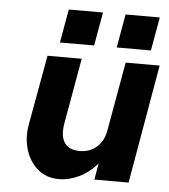

<svg xmlns="http://www.w3.org/2000/svg" viewBox="-52 -748 708 805"><g transform="rotate(5 302.5 -345.0)"><path d="M444 -701H588L563 -560H419ZM205 -701H349L324 -560H180ZM228 -223Q219 -170 238 -142Q257 -114 302 -114Q342 -114 370.5 -137Q399 -160 409 -202L462 -500H605L518 0H374L386 -69Q353 -30 310.5 -9.5Q268 11 225 11Q172 11 136 -20Q100 -51 85 -100.5Q70 -150 80 -206L133 -500H277Z"/></g></svg>

Font: Overused Grotesk
Style: Bold Italic
Weight: 700
Italic angle: -10°
Version: Version 0.003